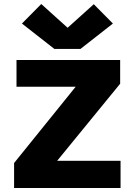

<svg xmlns="http://www.w3.org/2000/svg" viewBox="-20 -934 669 954"><path d="M50 0V-124L356 -503H62V-636H577V-518L264 -135H579V0ZM250 -691 89 -817 185 -914 316 -796 446 -913 541 -817 380 -691Z"/></svg>

Font: Braah One
Style: Regular
Weight: 400
Designer: Ashish Kumar
Foundry: Ashish Kumar
Version: Version 1.001; ttfautohint (v1.8.4.7-5d5b);gftools[0.9.29]